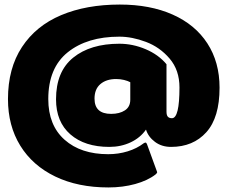

<svg xmlns="http://www.w3.org/2000/svg" viewBox="-20 -734 999 843"><path d="M15 -299Q15 -434 76.5 -527.5Q138 -621 248.5 -667.5Q359 -714 506 -714Q639 -714 738 -670Q837 -626 890.5 -543.5Q944 -461 944 -349Q944 -218 886 -153.5Q828 -89 731 -89Q690 -89 660.5 -111Q631 -133 621 -165Q596 -129 553.5 -109Q511 -89 460 -89Q352 -89 289 -144Q226 -199 226 -298Q226 -420 301.5 -481Q377 -542 504 -542Q563 -542 619.5 -518Q676 -494 711 -452V-244Q711 -228 717 -221.5Q723 -215 735 -215Q768 -215 768 -350Q768 -426 725 -476.5Q682 -527 621 -550Q560 -573 504 -573Q363 -573 277.5 -504.5Q192 -436 192 -299Q192 -184 263.5 -120.5Q335 -57 455 -57Q500 -57 540.5 -69.5Q581 -82 611 -105Q616 -108 619 -108Q622 -108 625 -102L668 16Q670 20 670 22Q670 26 663 32Q628 59 573.5 74Q519 89 456 89Q322 89 222.5 41Q123 -7 69 -94.5Q15 -182 15 -299ZM552 -296V-373Q541 -379 524.5 -383Q508 -387 490 -387Q447 -387 421 -365Q395 -343 395 -301Q395 -234 468 -234Q505 -234 528.5 -249.5Q552 -265 552 -296Z"/></svg>

Font: Mitr
Style: Bold
Weight: 700
Designer: Thanarat Vachiruckul
Foundry: Cadson Demak
Version: Version 1.003